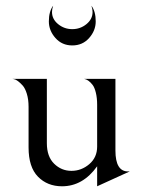

<svg xmlns="http://www.w3.org/2000/svg" viewBox="-20 -640 504 672"><path d="M151 -565Q151 -600 166 -620Q162 -608 162 -598Q162 -573 183.5 -555.5Q205 -538 233 -538Q261 -538 282.5 -555.5Q304 -573 304 -598Q304 -608 300 -620Q315 -600 315 -565Q315 -533 292 -507Q269 -481 233 -481Q197 -481 174 -507Q151 -533 151 -565ZM320 -58Q270 12 197 12Q146 12 113 -21.5Q80 -55 80 -124V-266Q80 -292 74 -311.5Q68 -331 59.5 -340.5Q51 -350 43 -356Q35 -362 29 -363L23 -364H144V-139Q144 -92 169.5 -67Q195 -42 230 -42Q265 -42 292.5 -65.5Q320 -89 320 -127V-273Q320 -297 315.5 -315.5Q311 -334 304 -343Q297 -352 290 -357Q283 -362 278 -363L274 -364H384V-113Q384 -40 428 -40H434L320 12Z"/></svg>

Font: Bellefair
Style: Regular
Weight: 400
Designer: Nick Shinn, Liron Lavi Turkenic
Foundry: Shinntype
Version: Version 1.003;PS 001.003;hotconv 1.0.88;makeotf.lib2.5.64775